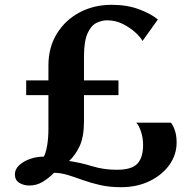

<svg xmlns="http://www.w3.org/2000/svg" viewBox="-20 -772 800 799"><path d="M483.5 7Q435.5 7 397 -1.8Q358.5 -10.5 326 -22.2Q293.5 -34 264 -43.2Q234.5 -52.5 205 -53Q183 -30.5 157.5 -15.2Q132 0 102 0Q78.5 0 60.2 -11.2Q42 -22.5 42 -46.5Q42 -68 60.2 -84.8Q78.5 -101.5 106.2 -111Q134 -120.5 162 -120Q170 -132 175.8 -164.2Q181.5 -196.5 181.5 -234.5V-376H89V-437.5H181.5V-499.5Q181.5 -575.5 217 -632.5Q252.5 -689.5 312 -720.8Q371.5 -752 444 -752Q508.5 -752 558.2 -733.5Q608 -715 637 -691L573 -601.5Q566.5 -615 544.8 -635.5Q523 -656 492 -671.8Q461 -687.5 426 -687.5Q402.5 -687.5 380.2 -676Q358 -664.5 343.8 -632Q329.5 -599.5 329.5 -536V-437.5H473V-376H329.5V-268.5Q329.5 -203 311.8 -164.8Q294 -126.5 267.5 -102Q316 -95 364 -80.2Q412 -65.5 466 -65.5Q528.5 -65.5 552 -91.2Q575.5 -117 575.5 -168.5Q575.5 -197 567 -223.5Q558.5 -250 547 -261.5H691Q699.5 -252.5 707.2 -230.8Q715 -209 715 -179Q715 -128 684.8 -85.8Q654.5 -43.5 602.2 -18.2Q550 7 483.5 7Z"/></svg>

Font: Merriweather Text Regular
Style: Bold
Weight: 700
Designer: Eben Sorkin
Foundry: Eben Sorkin
Version: Version 2.100; ttfautohint (v1.7.19-72a1) -l 8 -r 50 -G 200 